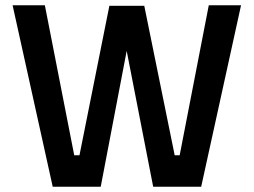

<svg xmlns="http://www.w3.org/2000/svg" viewBox="-20 -712 967 732"><path d="M28 -692 181 0H364L463 -518L564 0H747L899 -692H776L665 -120H646L530 -690H397L283 -120H263L151 -692Z"/></svg>

Font: TitilliumText22L
Style: 800 wt
Weight: 800
Designer: Campivisivi
Foundry: Campivisivi
Version: 1.000